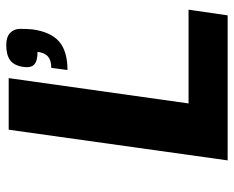

<svg xmlns="http://www.w3.org/2000/svg" viewBox="-87 -661 748 614"><g transform="rotate(-90 287.0 -354.0)"><path d="M562 -125H563L544.9 0H81.1L179.2 -700.2H344.2L263.2 -125ZM450.2 -708Q475.6 -708 488.5 -695.8Q501.5 -683.6 501.7 -664.8Q502 -646 500 -624Q491.7 -564.9 460.7 -538.6Q429.7 -512.2 370.1 -512.2L377 -564Q400.9 -564 413.1 -574.5Q425.3 -585 428.2 -607.9Q399.4 -607.9 387.9 -618.4Q376.5 -628.9 379.9 -652.8Q384.3 -683.1 401.4 -695.6Q418.5 -708 450.2 -708Z"/></g></svg>

Font: Fivo Sans Modern
Style: Italic
Weight: 700
Designer: Alexander Slobzheninov
Foundry: Alexander Slobzheninov
Version: 1.0